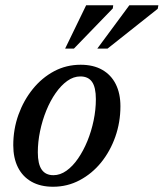

<svg xmlns="http://www.w3.org/2000/svg" viewBox="-20 -700 623 731"><path d="M287 -453.5Q335.5 -453.5 369.2 -434.2Q403 -415 420.8 -379.5Q438.5 -344 438.5 -295.5Q438.5 -234.5 419 -179.2Q399.5 -124 364.8 -81.2Q330 -38.5 283.2 -13.8Q236.5 11 182 11Q134 11 100 -8.2Q66 -27.5 48.2 -63Q30.5 -98.5 30.5 -147Q30.5 -208 50.2 -263Q70 -318 104.8 -361Q139.5 -404 186 -428.8Q232.5 -453.5 287 -453.5ZM183.5 -33Q209 -33 233 -50Q257 -67 277.2 -96.5Q297.5 -126 312.8 -163.2Q328 -200.5 336.5 -241.5Q345 -282.5 345 -322.5Q345 -367.5 330.5 -388.2Q316 -409 286 -409Q260 -409 236.2 -392Q212.5 -375 192 -345.8Q171.5 -316.5 156.2 -279Q141 -241.5 132.5 -200.5Q124 -159.5 124 -120Q124 -75.5 138.8 -54.2Q153.5 -33 183.5 -33ZM350.5 -515 472.5 -680H583L580.5 -666.5L389.5 -515ZM228 -515 308 -680H411L409.5 -668L261.5 -515Z"/></svg>

Font: Newsreader 16pt 16pt Medium
Style: Italic
Weight: 500
Italic angle: -17°
Version: Version 1.003